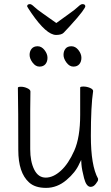

<svg xmlns="http://www.w3.org/2000/svg" viewBox="-20 -901 540 934"><path d="M133 -837Q114 -865 112 -870Q112 -881 126 -881Q133 -881 146.5 -868Q160 -855 191 -833.5Q222 -812 254 -789Q285 -812 315.5 -833.5Q346 -855 359.5 -868Q373 -881 381 -881Q395 -881 395 -870Q395 -865 378.5 -842.5Q362 -820 319 -773Q301 -754 290.5 -742.5Q280 -731 253 -731Q206 -731 133 -837ZM298.5 -664Q308 -676 327.5 -676Q347 -676 361.5 -657.5Q376 -639 376 -620Q376 -601 366 -589Q356 -577 337 -577Q318 -577 303.5 -596.5Q289 -616 289 -634Q289 -652 298.5 -664ZM134 -664Q144 -676 163 -676Q182 -676 196.5 -657.5Q211 -639 211 -620Q211 -601 201 -589Q191 -577 172 -577Q153 -577 138.5 -596.5Q124 -616 124 -634Q124 -652 134 -664ZM121 -14Q69 -61 69 -171Q69 -368 67 -474Q67 -479 82 -479Q97 -479 112.5 -472Q128 -465 128 -456L127 -368V-175Q127 -115 146.5 -76Q166 -37 202.5 -37Q239 -37 276 -70.5Q313 -104 341.5 -168.5Q370 -233 370 -342V-475Q370 -480 386 -480Q402 -480 417.5 -473.5Q433 -467 433 -458Q422 -385 422 -240Q422 -95 457 -32Q457 -30 457 -25.5Q457 -21 446 -6.5Q435 8 421 8Q400 8 389 -34Q378 -76 376 -103L375 -123L366 -105Q348 -63 303 -25Q258 13 204 13Q150 13 121 -14Z"/></svg>

Font: Moon Stars Kai T HW Light
Style: Regular
Weight: 300
Designer: GuiWonder
Version: Version 1.101